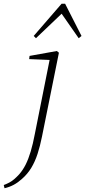

<svg xmlns="http://www.w3.org/2000/svg" viewBox="-103 -745 453 1020"><path d="M-79 255 -83 238Q-67 232 -53 224.5Q-39 217 -26.5 206Q-14 195 -1 181Q19 158 33.5 129Q48 100 60 60Q72 20 82 -33L163 -439L174 -426L52 -431L54 -448L199 -474L210 -465L120 -19Q110 31 96.5 72.5Q83 114 63 147Q43 180 13 206Q-8 225 -30.5 237Q-53 249 -79 255ZM315 -542 214 -687H240L88 -542L76 -554L224 -725H243L330 -554Z"/></svg>

Font: Source Serif 4 36pt Light
Style: Italic
Weight: 300
Italic angle: -12°
Designer: Frank Grießhammer
Foundry: Adobe Systems Incorporated
Version: Version 4.004;hotconv 1.0.116;makeotfexe 2.5.65601